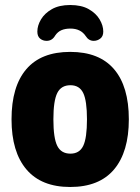

<svg xmlns="http://www.w3.org/2000/svg" viewBox="-20 -738 560 766"><path d="M260 8Q145 8 85.5 -62Q26 -132 26 -262Q26 -393 85 -462Q144 -531 260 -531Q376 -531 435 -462Q494 -393 494 -262Q494 -132 435 -62Q376 8 260 8ZM261 -125Q297 -125 312 -156Q327 -187 327 -262Q327 -336 312 -367Q297 -398 261 -398Q224 -398 208.5 -367Q193 -336 193 -262Q193 -187 208.5 -156Q224 -125 261 -125ZM260 -718Q305 -718 334 -701.5Q363 -685 377.5 -660.5Q392 -636 392 -612Q392 -593 380 -584Q368 -575 354 -575Q334 -575 322 -594Q302 -624 261 -624Q240 -624 225 -617.5Q210 -611 200 -596Q188 -575 166 -575Q151 -575 140 -584Q129 -593 129 -612Q129 -636 143.5 -660.5Q158 -685 187 -701.5Q216 -718 260 -718Z"/></svg>

Font: Asap Semi Condensed ExtraBold
Style: Regular
Weight: 800
Width: 4
Designer: Pablo Cosgaya
Foundry: Omnibus-Type
Version: Version 3.001; ttfautohint (v1.8.4.7-5d5b)